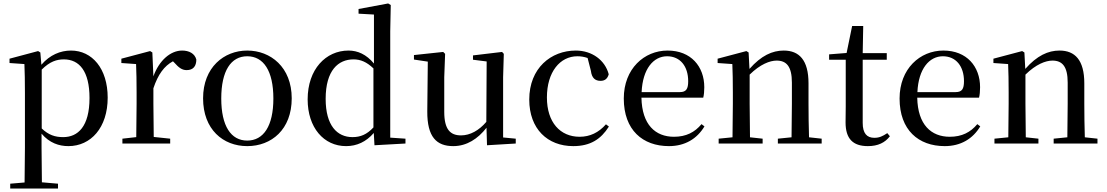

<svg xmlns="http://www.w3.org/2000/svg" viewBox="-20 -829 6392 1109"><path d="M375 15C505 15 602 -92 602 -265C602 -433 512 -537 390 -537C329 -537 268 -512 219 -455L213 -526L200 -534L35 -490V-465L121 -459C123 -410 124 -361 124 -293V23L122 225L39 232V260H315V232L222 224L220 23V-57C266 -3 321 15 375 15ZM221 -427C268 -474 308 -486 349 -486C438 -486 497 -418 497 -263C497 -98 430 -37 345 -37C298 -37 261 -49 221 -87Z M866 -319C893 -400 929 -448 979 -475L988 -466C1012 -439 1031 -424 1058 -424C1097 -424 1114 -448 1114 -485C1105 -520 1072 -537 1032 -537C965 -537 899 -480 866 -388L860 -526L847 -534L681 -490V-465L766 -459C768 -410 769 -363 769 -295V-230L767 -37L687 -28V0H963V-28L868 -38L866 -230Z M1408 15C1548 15 1665 -81 1665 -261C1665 -441 1543 -537 1408 -537C1274 -537 1153 -440 1153 -261C1153 -82 1268 15 1408 15ZM1408 -17C1314 -17 1258 -101 1258 -260C1258 -420 1314 -504 1408 -504C1502 -504 1559 -420 1559 -260C1559 -101 1502 -17 1408 -17Z M2143 10 2322 0V-28L2234 -34V-647L2237 -800L2222 -809L2051 -777V-750L2140 -745V-462C2096 -515 2046 -537 1993 -537C1862 -537 1757 -429 1757 -255C1757 -92 1850 15 1979 15C2041 15 2095 -10 2139 -61ZM2137 -93C2099 -52 2062 -37 2016 -37C1927 -37 1861 -104 1861 -258C1861 -423 1934 -486 2022 -486C2063 -486 2098 -471 2137 -434Z M2793 10 2959 0V-28L2886 -35V-383L2890 -518L2880 -529L2712 -509V-484L2791 -474L2789 -125C2747 -76 2696 -47 2643 -47C2581 -47 2546 -81 2546 -183V-383L2551 -518L2540 -529L2371 -511V-485L2451 -473L2448 -186C2447 -37 2502 15 2598 15C2676 15 2740 -27 2790 -91Z M3291 15C3390 15 3451 -25 3497 -98L3480 -111C3438 -63 3387 -39 3328 -39C3216 -39 3139 -122 3139 -266C3139 -414 3215 -504 3315 -504C3335 -504 3354 -501 3374 -494L3393 -420C3398 -378 3418 -362 3449 -362C3473 -362 3489 -374 3496 -400C3475 -481 3400 -537 3306 -537C3163 -537 3037 -436 3037 -254C3037 -84 3143 15 3291 15Z M3844 15C3936 15 4006 -27 4049 -99L4032 -112C3993 -65 3943 -39 3873 -39C3766 -39 3688 -108 3685 -265H4042C4046 -281 4048 -301 4048 -325C4048 -445 3971 -537 3836 -537C3701 -537 3583 -432 3583 -260C3583 -78 3692 15 3844 15ZM3686 -297C3692 -432 3755 -504 3833 -504C3909 -504 3955 -446 3955 -360C3955 -316 3944 -297 3907 -297Z M4551 0H4726V-28L4653 -36C4651 -91 4650 -174 4650 -230V-348C4650 -482 4596 -537 4507 -537C4441 -537 4377 -508 4309 -431L4304 -526L4291 -534L4125 -490V-465L4210 -459C4212 -410 4213 -363 4213 -295V-230L4211 -36L4131 -28V0H4385V-28L4312 -36L4310 -230V-398C4371 -458 4427 -479 4466 -479C4522 -479 4554 -446 4554 -352V-230L4552 -36L4473 -28V0Z M4993 15C5051 15 5092 -5 5120 -42L5105 -60C5078 -42 5059 -33 5030 -33C4987 -33 4963 -59 4963 -119V-484H5102V-522H4963L4966 -679H4902L4870 -523L4769 -515V-484H4865V-215C4865 -178 4864 -155 4864 -122C4864 -28 4906 15 4993 15Z M5437 15C5529 15 5599 -27 5642 -99L5625 -112C5586 -65 5536 -39 5466 -39C5359 -39 5281 -108 5278 -265H5635C5639 -281 5641 -301 5641 -325C5641 -445 5564 -537 5429 -537C5294 -537 5176 -432 5176 -260C5176 -78 5285 15 5437 15ZM5279 -297C5285 -432 5348 -504 5426 -504C5502 -504 5548 -446 5548 -360C5548 -316 5537 -297 5500 -297Z M6144 0H6319V-28L6246 -36C6244 -91 6243 -174 6243 -230V-348C6243 -482 6189 -537 6100 -537C6034 -537 5970 -508 5902 -431L5897 -526L5884 -534L5718 -490V-465L5803 -459C5805 -410 5806 -363 5806 -295V-230L5804 -36L5724 -28V0H5978V-28L5905 -36L5903 -230V-398C5964 -458 6020 -479 6059 -479C6115 -479 6147 -446 6147 -352V-230L6145 -36L6066 -28V0Z"/></svg>

Font: Noto Serif JP Medium
Style: Regular
Weight: 500
Designer: Ryoko NISHIZUKA 西塚涼子 (kana & ideographs); Frank Grießhammer (Latin, Greek & Cyrillic); Wenlong ZHANG 张文龙 (bopomofo); San
Foundry: Adobe
Version: Version 2.001;hotconv 1.1.0;makeotfexe 2.6.0